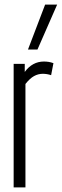

<svg xmlns="http://www.w3.org/2000/svg" viewBox="-20 -810 267 830"><path d="M87 -534V-499Q120 -544 170 -544Q180 -544 190 -542.5Q200 -541 211 -537L201 -485Q183 -491 165 -491Q145 -491 127 -481Q109 -471 90 -447V0H39V-534ZM101 -596 175 -790H227L142 -596Z"/></svg>

Font: Georama Extra Condensed Light
Style: Regular
Weight: 300
Width: 2
Designer: Jean-Baptiste Levee
Foundry: Production Type
Version: Version 1.000